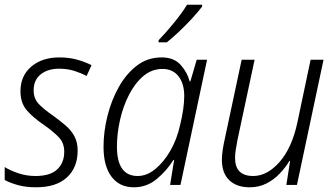

<svg xmlns="http://www.w3.org/2000/svg" viewBox="-20 -786 1419 816"><path d="M133 10Q89 10 55.5 0.5Q22 -9 0 -21V-76Q24 -61 58.5 -49.5Q93 -38 131 -38Q193 -38 223 -66Q253 -94 253 -141Q253 -178 231 -201.5Q209 -225 167 -255Q122 -285 94.5 -316.5Q67 -348 67 -398Q67 -464 113 -503Q159 -542 232 -542Q275 -542 309.5 -532Q344 -522 369 -509L348 -463Q326 -475 296.5 -484.5Q267 -494 231 -494Q183 -494 153 -470Q123 -446 123 -402Q123 -368 143.5 -345.5Q164 -323 205 -295Q235 -273 258.5 -253Q282 -233 296 -207.5Q310 -182 310 -146Q310 -74 264.5 -32Q219 10 133 10Z M549 10Q488 10 454 -35Q420 -80 420 -162Q420 -226 436.5 -292.5Q453 -359 484.5 -415.5Q516 -472 561.5 -507Q607 -542 667 -542Q719 -542 747.5 -510.5Q776 -479 786 -440H789L816 -532H860L747 0H703L720 -106H717Q689 -61 646.5 -25.5Q604 10 549 10ZM565 -38Q604 -38 640 -67.5Q676 -97 704 -145.5Q732 -194 745 -253Q754 -289 758.5 -320.5Q763 -352 763 -378Q763 -431 738.5 -462Q714 -493 671 -493Q625 -493 589.5 -463Q554 -433 528.5 -383.5Q503 -334 490 -276Q477 -218 477 -163Q477 -38 565 -38ZM654 -615Q686 -648 720.5 -690.5Q755 -733 775 -766H839V-758Q824 -738 798 -709.5Q772 -681 742.5 -653Q713 -625 689 -606H654Z M1041 10Q986 10 954.5 -20Q923 -50 923 -107Q923 -126 926.5 -149Q930 -172 935 -194L1007 -532H1062L989 -190Q985 -169 982 -150Q979 -131 979 -115Q979 -38 1056 -38Q1116 -38 1168.5 -98Q1221 -158 1244 -266L1300 -532H1355L1242 0H1197L1213 -102H1210Q1194 -75 1169.5 -49Q1145 -23 1113 -6.5Q1081 10 1041 10Z"/></svg>

Font: Noto Sans SemiCondensed Light
Style: Italic
Weight: 300
Width: 4
Italic angle: -12°
Designer: Monotype Design Team
Foundry: Monotype Imaging Inc.
Version: Version 2.013; ttfautohint (v1.8.4.7-5d5b)